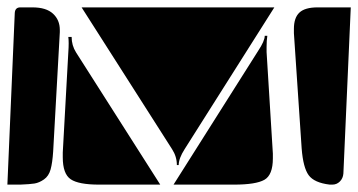

<svg xmlns="http://www.w3.org/2000/svg" viewBox="-20 -510 970 520"><path d="M776 -432Q776 -462 791 -476Q806 -490 840 -490H930L910 -40Q909 -27 900.5 -18.5Q892 -10 880 -10H873Q831 -15 816 -35.5Q801 -56 797 -108L776 -420Q776 -426 776 -432ZM450 -10 679 -372Q697 -399 697 -413H704Q702 -400 702 -383Q702 -376 702 -369L719 -94Q719 -87 719 -81Q719 -36 696 -23Q673 -10 614 -10ZM150 -84Q150 -90 150 -97L165 -368Q166 -382 166 -392.5Q166 -403 165 -410H174Q174 -387 186 -368L414 -10H248Q193 -10 171.5 -24.5Q150 -39 150 -84ZM0 -10 20 -475Q21 -490 35 -490H68Q105 -490 123.5 -473Q142 -456 142 -429Q142 -426 142 -423L124 -100Q122 -69 117 -51Q112 -33 99 -24Q86 -15 73.5 -13Q61 -11 35 -10ZM201 -490H723L480 -106Q464 -81 464 -63H459Q459 -86 446 -106Z"/></svg>

Font: PrimecolorCV1
Style: Medium
Weight: 500
Designer: gluk
Foundry: gluk
Version: Version 0.672